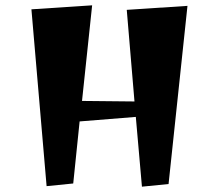

<svg xmlns="http://www.w3.org/2000/svg" viewBox="-20 -685 809 721"><path d="M513 16 490 -246 279 -229 255 4 155 14 98 -650 326 -665 288 -306 485 -304 456 -648 684 -663 613 6Z"/></svg>

Font: Joti One
Style: Regular
Weight: 400
Designer: Eduardo Rodriguez Tunni
Foundry: Eduardo Rodriguez Tunni
Version: Version 1.002; ttfautohint (v1.8.4.7-5d5b);gftools[0.9.24]